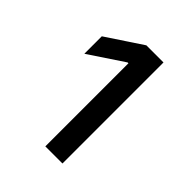

<svg xmlns="http://www.w3.org/2000/svg" viewBox="-137 -875 586 586"><g transform="rotate(45 156.5 -582.0)"><path d="M229.4 -363.6V-799.7H155.5L39.8 -723V-647.7L152 -722.3H155.5V-363.6Z"/></g></svg>

Font: Riot Sans 2.0
Style: Regular
Weight: 400
Designer: Rasmus Andersson
Foundry: rsms
Version: Version 3.006;hotconv 1.0.109;makeotfexe 2.5.65596